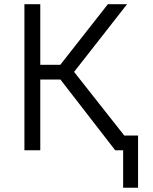

<svg xmlns="http://www.w3.org/2000/svg" viewBox="-20 -720 731 920"><path d="M97 0V-700H173V-409.5H269L497 -700H589L335 -375.5L575.5 -70.5H641.5V179.5H570V0H532L269.5 -339H173V0Z"/></svg>

Font: Geologica ExtraLight
Style: Regular
Weight: 200
Designer: Sindre Bremnes, Frode Helland
Foundry: Monokrom Skriftforlag AS
Version: Version 1.010; ttfautohint (v1.8.4.7-5d5b);gftools[0.9.28]